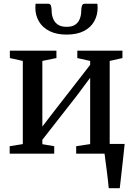

<svg xmlns="http://www.w3.org/2000/svg" viewBox="-20 -802 692 1002"><path d="M547.5 180Q545.5 159 542.8 134.5Q540 110 536.8 85.2Q533.5 60.5 530.5 38.2Q527.5 16 525.5 -1L486.5 -51H630.5Q628.5 -31 626 -7.5Q623.5 16 620.8 40.8Q618 65.5 615.2 90.2Q612.5 115 609.8 138Q607 161 605 180ZM30.5 0V-39L99 -50V-484L31.5 -499V-537.5H274.5V-499L201 -484V-141.5L265.5 -225.5L450.5 -463.5V-484L383.5 -499V-537.5H619V-499L552.5 -484V-50L621 -39V0H377.5V-39L450.5 -50V-396L382 -304L201 -72.5V-49.5L263 -39V0ZM232 -782.5Q243 -782.5 246.2 -771.2Q249.5 -760 249.5 -746Q249.5 -725 256.8 -705.8Q264 -686.5 281 -674.2Q298 -662 328 -662Q357.5 -662 374 -674.2Q390.5 -686.5 397.2 -705.8Q404 -725 404 -746Q404 -760 407.5 -771.2Q411 -782.5 422 -782.5H488Q488.5 -777.5 489 -772Q489.5 -766.5 489.5 -761.5Q489.5 -722.5 471.5 -690.5Q453.5 -658.5 417.5 -640Q381.5 -621.5 327.5 -621.5Q274.5 -621.5 238 -640Q201.5 -658.5 183 -690.5Q164.5 -722.5 164.5 -761.5Q164.5 -767 165 -772Q165.5 -777 165.5 -782.5Z"/></svg>

Font: Merriweather 60pt
Style: Regular
Weight: 400
Version: Version 2.100